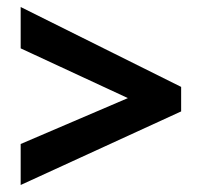

<svg xmlns="http://www.w3.org/2000/svg" viewBox="-20 -635 576 548"><path d="M39 -224 345 -355 39 -497V-615L497 -387V-317L39 -107Z"/></svg>

Font: Noto Sans Ethiopic SemiCondensed
Style: Bold
Weight: 700
Width: 4
Designer: Monotype Design Team
Foundry: Monotype Imaging Inc.
Version: Version 2.102; ttfautohint (v1.8.4.7-5d5b)